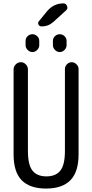

<svg xmlns="http://www.w3.org/2000/svg" viewBox="-20 -1095 540 1125"><path d="M370.1 -855.5V-830.1Q370.1 -814.5 357.9 -802.2Q345.7 -790 330.1 -790Q314.5 -790 302.2 -802.2Q290 -814.5 290 -830.1V-855.5Q290 -872.1 302.2 -883.3Q314.5 -894.5 330.1 -894.5Q345.7 -894.5 357.9 -883.3Q370.1 -872.1 370.1 -855.5ZM210 -855.5V-830.1Q210 -814.5 197.8 -802.2Q185.5 -790 169.9 -790Q154.3 -790 142.1 -802.2Q129.9 -814.5 129.9 -830.1V-855.5Q129.9 -872.1 142.1 -883.3Q154.3 -894.5 169.9 -894.5Q185.5 -894.5 197.8 -883.3Q210 -872.1 210 -855.5ZM352.5 -1075.2Q366.2 -1075.2 372.6 -1060.1Q378.9 -1044.9 368.2 -1035.2L293 -966.8Q262.7 -939.5 222.7 -940.4Q210.9 -940.4 205.6 -951.2Q200.2 -961.9 208 -970.7L254.9 -1028.3Q293.9 -1075.2 352.5 -1075.2ZM59.6 -190.4V-688.5Q59.6 -705.1 72.3 -717.8Q85 -730.5 102.1 -730.5Q119.1 -730.5 131.3 -717.8Q143.6 -705.1 143.6 -688.5V-210Q143.6 -128.9 170.4 -95.2Q197.3 -61.5 252 -61.5Q306.6 -61.5 333.5 -95.2Q360.4 -128.9 360.4 -210V-690.4Q360.4 -706.1 372.1 -718.3Q383.8 -730.5 399.9 -730.5Q416 -730.5 428.2 -718.3Q440.4 -706.1 440.4 -690.4V-190.4Q440.4 -87.9 392.6 -39.1Q344.7 9.8 250 9.8Q155.3 9.8 107.4 -38.6Q59.6 -86.9 59.6 -190.4Z"/></svg>

Font: Rounded-X Mgen+ 1m regular
Style: Regular
Weight: 400
Designer: [Source Han Sans]
Ryoko NISHIZUKA  (kana & ideographs); Paul D. Hunt (Latin, Greek & Cyrillic); Wenlong ZHANG  (bopomofo
Version: Version 1.059.20150602